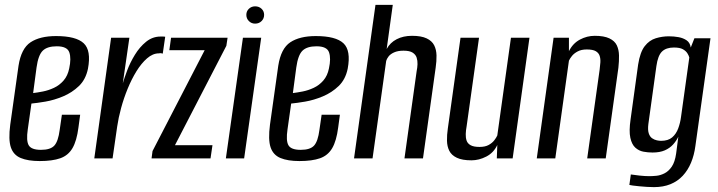

<svg xmlns="http://www.w3.org/2000/svg" viewBox="-20 -650 2945 788"><path d="M143 11Q95 11 65 -1.5Q35 -14 24.5 -45.5Q14 -77 22 -138L56 -380Q67 -451 105.5 -476.5Q144 -502 210 -502Q292 -502 323.5 -472.5Q355 -443 341 -368Q332 -324 304 -297Q276 -270 239 -254.5Q202 -239 166.5 -233Q131 -227 109 -225L94 -119Q87 -72 98 -53.5Q109 -35 148 -35Q187 -35 203 -52.5Q219 -70 225 -117L234 -179H309L302 -127Q295 -72 277.5 -42Q260 -12 227.5 -0.5Q195 11 143 11ZM116 -268Q133 -270 156 -274.5Q179 -279 201.5 -289.5Q224 -300 241 -319.5Q258 -339 264 -369Q273 -410 264.5 -435Q256 -460 213 -460Q174 -460 155.5 -442Q137 -424 130 -373Z M367 0 436 -495H511L484 -308Q490 -329 502 -361Q514 -393 533.5 -425Q553 -457 579.5 -478.5Q606 -500 639 -500Q643 -500 649 -500Q655 -500 658 -499L648 -430Q646 -431 641.5 -431.5Q637 -432 632 -431Q607 -431 583.5 -410.5Q560 -390 540 -357.5Q520 -325 504 -286Q488 -247 477 -206.5Q466 -166 461 -131L442 0Z M602 0 606 -30 820 -444H675L682 -495H914L909 -462L698 -54H852L844 0Z M907 0 977 -495H1052L982 0ZM1027 -553Q1012 -553 1001.5 -563.5Q991 -574 991 -589Q991 -604 1001.5 -614Q1012 -624 1027 -624Q1043 -624 1053.5 -614Q1064 -604 1064 -589Q1064 -574 1053.5 -563.5Q1043 -553 1027 -553Z M1209 11Q1161 11 1131 -1.5Q1101 -14 1090.5 -45.5Q1080 -77 1088 -138L1122 -380Q1133 -451 1171.5 -476.5Q1210 -502 1276 -502Q1358 -502 1389.5 -472.5Q1421 -443 1407 -368Q1398 -324 1370 -297Q1342 -270 1305 -254.5Q1268 -239 1232.5 -233Q1197 -227 1175 -225L1160 -119Q1153 -72 1164 -53.5Q1175 -35 1214 -35Q1253 -35 1269 -52.5Q1285 -70 1291 -117L1300 -179H1375L1368 -127Q1361 -72 1343.5 -42Q1326 -12 1293.5 -0.5Q1261 11 1209 11ZM1182 -268Q1199 -270 1222 -274.5Q1245 -279 1267.5 -289.5Q1290 -300 1307 -319.5Q1324 -339 1330 -369Q1339 -410 1330.5 -435Q1322 -460 1279 -460Q1240 -460 1221.5 -442Q1203 -424 1196 -373Z M1433 0 1521 -630H1592L1567 -449Q1581 -475 1608 -489Q1635 -503 1671 -503Q1709 -503 1731 -492.5Q1753 -482 1762 -464Q1771 -446 1771.5 -422.5Q1772 -399 1768 -372L1716 0H1640L1690 -358Q1693 -372 1693.5 -386.5Q1694 -401 1690 -413.5Q1686 -426 1673.5 -434Q1661 -442 1636 -442Q1613 -442 1597.5 -435Q1582 -428 1574.5 -418Q1567 -408 1565 -400L1509 0Z M1915 8Q1877 8 1855 -2.5Q1833 -13 1824 -31Q1815 -49 1814.5 -72.5Q1814 -96 1818 -123L1870 -495H1946L1895 -131Q1892 -115 1891.5 -100Q1891 -85 1895 -73Q1899 -61 1911.5 -54Q1924 -47 1948 -47Q1971 -47 1985.5 -55Q2000 -63 2008.5 -74Q2017 -85 2021 -94L2077 -495H2153L2084 0H2019L2021 -55Q2006 -23 1976 -7.5Q1946 8 1915 8Z M2183 0 2252 -495H2315V-440Q2331 -472 2360 -487.5Q2389 -503 2421 -503Q2459 -503 2481 -492.5Q2503 -482 2511.5 -464Q2520 -446 2520.5 -422.5Q2521 -399 2518 -372L2466 0H2390L2441 -364Q2443 -379 2444 -394Q2445 -409 2441 -421Q2437 -433 2425 -440Q2413 -447 2388 -447Q2366 -447 2351 -439Q2336 -431 2327.5 -420.5Q2319 -410 2315 -401L2259 0Z M2664 118Q2651 118 2635 117Q2619 116 2603.5 114.5Q2588 113 2577 111.5Q2566 110 2563 109L2569 66Q2581 68 2604 70.5Q2627 73 2645 73Q2657 73 2673.5 71.5Q2690 70 2707 61.5Q2724 53 2737 34Q2750 15 2755 -20L2764 -89Q2756 -72 2742.5 -57Q2729 -42 2708.5 -33Q2688 -24 2658 -24Q2639 -24 2620.5 -27.5Q2602 -31 2587.5 -44Q2573 -57 2567 -84.5Q2561 -112 2568 -160L2599 -385Q2607 -436 2626 -460.5Q2645 -485 2671.5 -493Q2698 -501 2725 -501Q2746 -501 2765 -497.5Q2784 -494 2798 -484.5Q2812 -475 2815 -455L2830 -493H2896L2834 -51Q2829 -13 2816 18Q2803 49 2782 71.5Q2761 94 2731.5 106Q2702 118 2664 118ZM2693 -72Q2722 -72 2738.5 -86Q2755 -100 2763.5 -123Q2772 -146 2775 -170L2809 -414Q2807 -422 2801 -431.5Q2795 -441 2782.5 -448Q2770 -455 2746 -455Q2714 -455 2697 -438.5Q2680 -422 2674 -379L2641 -141Q2638 -117 2642.5 -103Q2647 -89 2656.5 -82.5Q2666 -76 2676 -74Q2686 -72 2693 -72Z"/></svg>

Font: Alumni Sans Medium
Style: Italic
Weight: 500
Italic angle: -8°
Designer: Robert E. Leuschke
Foundry: Robert E. Leuschke
Version: Version 1.016